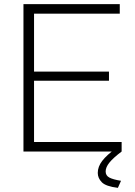

<svg xmlns="http://www.w3.org/2000/svg" viewBox="-20 -730 652 925"><path d="M566 -46V0H93V-710H557V-664H144V-385H505V-341H144V-46ZM451 103Q451 73 472.5 45Q494 17 538 -15H551L566 0Q525 31 507 53.5Q489 76 489 96Q489 116 507 125.5Q525 135 563 141L548 175Q490 168 470.5 148Q451 128 451 103Z"/></svg>

Font: Raleway Light
Style: Regular
Weight: 300
Designer: Matt McInerney, Pablo Impallari, Rodrigo Fuenzalida
Foundry: Matt McInerney, Pablo Impallari, Rodrigo Fuenzalida
Version: Version 4.026